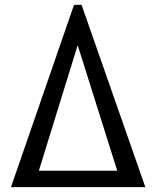

<svg xmlns="http://www.w3.org/2000/svg" viewBox="-20 -766 640 786"><path d="M283 -746H314L575 0H25ZM460 -67 298 -581 139 -67Z"/></svg>

Font: JuliaMono
Style: Regular
Weight: 400
Monospace: yes
Designer: cormullion
Foundry: corm
Version: Version 0.055; ttfautohint (v1.8.4)